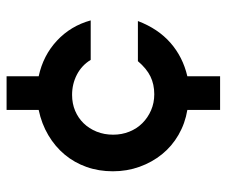

<svg xmlns="http://www.w3.org/2000/svg" viewBox="-74 -678 705 598"><g transform="rotate(-90 279.0 -379.5)"><path d="M235 -149Q193 -156 157.5 -176.5Q122 -197 97 -228Q72 -259 58 -298Q44 -337 44 -381Q44 -425 57.5 -463Q71 -501 96 -531Q121 -561 156.5 -582Q192 -603 235 -612V-712H340V-612Q405 -598 451 -555Q497 -512 514 -450H391Q374 -478 345 -493Q316 -508 282 -508Q255 -508 232.5 -498.5Q210 -489 193.5 -472Q177 -455 167.5 -431.5Q158 -408 158 -380Q158 -353 167.5 -329.5Q177 -306 194 -289Q211 -272 234 -262Q257 -252 284 -252Q315 -252 339.5 -264Q364 -276 387 -303H512Q488 -240 444 -201.5Q400 -163 340 -149V-47H235Z"/></g></svg>

Font: Involve SemiBold
Style: Regular
Weight: 600
Designer: Stefan Peev
Foundry: Context Ltd.
Version: Version 1.001